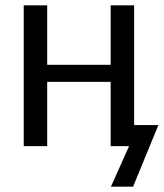

<svg xmlns="http://www.w3.org/2000/svg" viewBox="-20 -548 614 720"><path d="M69 -528H157V-305H395V-528H483V-79H574L479 152H396L464 0H395V-241H157V0H69Z"/></svg>

Font: Libra Sans
Style: Regular
Weight: 400
Foundry: Context Ltd
Version: Version 1.002